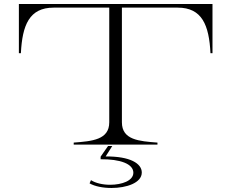

<svg xmlns="http://www.w3.org/2000/svg" viewBox="-20 -720 1153 956"><path d="M1038 -700H74V-455H84C91 -595 126 -682 247 -682H524V-111C524 -24 439 -17 347 -10V0H764V-10C673 -17 587 -23 587 -111V-682H865C986 -682 1021 -595 1028 -455H1038ZM433 177 426 193C452 208 493 216 535 216C609 216 686 191 686 139C686 94 628 58 506 59L539 7H518L481 60V73C579 72 644 96 644 140C644 180 587 200 528 200C492 200 456 192 433 177Z"/></svg>

Font: Sprat Extended Light
Style: Regular
Weight: 300
Width: 9
Designer: Ethan Nakache
Foundry: Collletttivo
Version: Version 2.000;Glyphs 3.2 (3217)